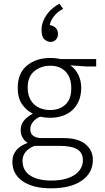

<svg xmlns="http://www.w3.org/2000/svg" viewBox="-20 -790 571 1040"><path d="M76 -314Q76 -393 125.5 -434.5Q175 -476 253 -476Q271 -476 284.5 -474Q298 -472 311 -470H501V-430H448L361 -436Q387 -419 403.5 -386Q420 -353 420 -315Q420 -276 407.5 -245.5Q395 -215 372.5 -194Q350 -173 319 -162.5Q288 -152 251 -152Q223 -152 198 -158Q174 -149 159 -130Q144 -111 144 -91Q144 -65 161 -53.5Q178 -42 208 -42H325Q403 -42 443 -9Q483 24 483 76Q483 146 423.5 188Q364 230 256 230Q158 230 102.5 191.5Q47 153 47 86Q47 49 68.5 23.5Q90 -2 130 -16Q115 -24 103.5 -42.5Q92 -61 92 -85Q92 -118 112.5 -140Q133 -162 158 -174Q122 -192 99 -226Q76 -260 76 -314ZM168 0Q139 10 120.5 31Q102 52 102 80Q102 134 144 161Q186 188 257 188Q304 188 336.5 178.5Q369 169 389.5 153.5Q410 138 419.5 118.5Q429 99 429 79Q429 55 419.5 39.5Q410 24 392.5 15.5Q375 7 351.5 3.5Q328 0 300 0ZM366 -312Q366 -371 335 -402.5Q304 -434 253 -434Q202 -434 166 -404.5Q130 -375 130 -316Q130 -285 139.5 -262Q149 -239 165.5 -224Q182 -209 204 -201.5Q226 -194 251 -194Q302 -194 334 -223Q366 -252 366 -312ZM254 -653Q271 -650 282.5 -638Q294 -626 294 -605Q294 -587 282.5 -575Q271 -563 253 -563Q237 -563 221 -576.5Q205 -590 205 -629Q205 -651 213 -672.5Q221 -694 234.5 -712.5Q248 -731 265.5 -745.5Q283 -760 302 -770L322 -742Q292 -727 273 -703Q254 -679 249 -654Z"/></svg>

Font: Mukta Vaani ExtraLight
Style: Regular
Weight: 275
Designer: Noopur Datye, Girish Dalvi, Yashodeep Gholap, Pallavi Karambelkar
Foundry: Ek Type
Version: Version 2.538;PS 1.000;hotconv 16.6.51;makeotf.lib2.5.65220;